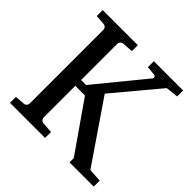

<svg xmlns="http://www.w3.org/2000/svg" viewBox="-172 -827 982 982"><g transform="rotate(45 319.0 -335.5)"><path d="M462.9 0V-30.8L276.9 -297.9H207V-68.8Q207 -61.5 212.6 -54.7Q218.3 -47.9 229 -46.9L286.1 -43V0H32.2V-43L85 -46.9Q95.7 -47.9 100.8 -54.7Q106 -61.5 106 -68.8V-602.1Q106 -609.4 100.8 -616.2Q95.7 -623 85 -624L32.2 -627.9V-670.9H286.1V-627.9L229 -624Q218.3 -623 212.6 -616.2Q207 -609.4 207 -602.1V-339.8H243.2L460.9 -606Q464.4 -610.4 461.2 -616.2Q458 -622.1 453.1 -623L401.9 -627.9V-670.9H613.8V-627.9Q596.2 -626.5 582 -624.5Q569.8 -623 559.1 -621.8Q548.3 -620.6 545.9 -620.1L341.8 -376L565.9 -47.9L638.2 -43V0Z"/></g></svg>

Font: BabelStone Ogham
Style: Italic
Weight: 400
Italic angle: -30°
Designer: Andrew West
Foundry: BabelStone
Version: Version 2.02 March 14, 2022